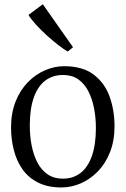

<svg xmlns="http://www.w3.org/2000/svg" viewBox="-20 -854 580 886"><path d="M31 -266Q31 -333 52 -385.5Q73 -438 108.2 -474.2Q143.5 -510.5 187.2 -529.5Q231 -548.5 276 -548.5Q361 -548.5 412.2 -509.8Q463.5 -471 486 -407.8Q508.5 -344.5 508.5 -271.5Q508.5 -205 487.8 -152.2Q467 -99.5 431.8 -63.2Q396.5 -27 353 -8Q309.5 11 264 11Q200.5 11 155.8 -11.5Q111 -34 83.8 -72.8Q56.5 -111.5 43.8 -161.5Q31 -211.5 31 -266ZM270 -29.5Q317.5 -29.5 351.8 -56Q386 -82.5 404.2 -134.8Q422.5 -187 422.5 -263.5Q422.5 -310.5 414 -354.2Q405.5 -398 387.8 -432.8Q370 -467.5 341.2 -487.8Q312.5 -508 271 -508Q223 -508 188.5 -481.8Q154 -455.5 135.8 -403.5Q117.5 -351.5 117.5 -274.5Q117.5 -226.5 126 -182.8Q134.5 -139 152.5 -104.2Q170.5 -69.5 199.8 -49.5Q229 -29.5 270 -29.5ZM292 -616.5Q273.5 -627 247.2 -647.5Q221 -668 193.5 -693Q166 -718 144 -742.5Q122 -767 111.5 -785L177.5 -834.5L317 -636L293 -616.5Z"/></svg>

Font: Merriweather 72pt Light
Style: Regular
Weight: 300
Version: Version 2.100